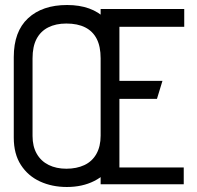

<svg xmlns="http://www.w3.org/2000/svg" viewBox="-20 -736 788 767"><path d="M382 0H714V-67H457V-341H607L629 -413H457V-629H716V-700H382ZM35 -508V-186Q35 -121 63.5 -77Q92 -33 140 -11Q188 11 247 11Q309 11 356.5 -13Q404 -37 430.5 -81Q457 -125 457 -186V-507Q457 -605 402 -660.5Q347 -716 248 -716Q149 -716 92 -663Q35 -610 35 -508ZM110 -193V-503Q110 -550 126 -580.5Q142 -611 172.5 -626.5Q203 -642 245 -642Q290 -642 320.5 -626.5Q351 -611 366.5 -580.5Q382 -550 382 -503V-194Q382 -151 365 -121Q348 -91 317 -76.5Q286 -62 245 -62Q205 -62 174.5 -77Q144 -92 127 -121.5Q110 -151 110 -193Z"/></svg>

Font: Advent Pro Medium
Style: Regular
Weight: 500
Designer: VivaRado, Andreas Kalpakidis
Foundry: VivaRado, Andreas Kalpakidis
Version: Version 3.000